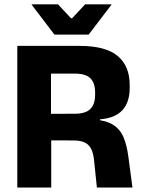

<svg xmlns="http://www.w3.org/2000/svg" viewBox="-20 -846 645 866"><path d="M417 0 404.5 -120.5Q401.5 -152.5 392 -172.8Q382.5 -193 363 -202.8Q343.5 -212.5 311 -212.5L166.5 -213V-332.5L317 -333Q366 -333 387.5 -354.5Q409 -376 409 -419V-429Q409 -471.5 387.8 -492.8Q366.5 -514 316.5 -514H165.5V-639H339Q456.5 -639 510.8 -593.5Q565 -548 565 -462.5V-449.5Q565 -385 532 -349Q499 -313 431.5 -308V-286L399.5 -307.5Q457.5 -303.5 489.5 -283.5Q521.5 -263.5 536.8 -227.8Q552 -192 559 -139L577.5 0ZM58 0V-639H210V-289.5L211 -231.5V0ZM225.5 -690 123 -824.5V-826.5H241.5L300.5 -763.5H305L364 -826.5H482.5V-824.5L380 -690Z"/></svg>

Font: Anek Latin
Style: Bold
Weight: 700
Designer: Yesha Goshar
Foundry: Ek Type
Version: Version 1.003